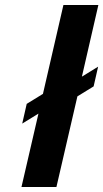

<svg xmlns="http://www.w3.org/2000/svg" viewBox="-20 -749 414 769"><path d="M308 -442 373 -482 355 -403 290 -363 206 0H66L134 -294L69 -254L87 -333L152 -373L234 -729H374Z"/></svg>

Font: Miedinger
Style: Bold-Italic
Weight: 700
Italic angle: -13°
Version: Version 001.000